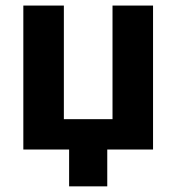

<svg xmlns="http://www.w3.org/2000/svg" viewBox="-20 -535 631 687"><path d="M63.5 0H227.3V131.8H363.8V0H527.6V-515.1H382.6V-108.6H208.5V-515.1H63.5Z"/></svg>

Font: Roboto Flex
Style: Regular
Weight: 400
Designer: Berlow after Robertson
Foundry: Google
Version: Version 3.200;gftools[0.9.32]